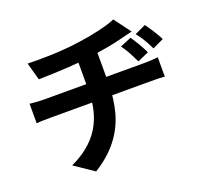

<svg xmlns="http://www.w3.org/2000/svg" viewBox="-141 -953 1282 1194"><g transform="rotate(-20 500.0 -356.0)"><path d="M855 -516 780 -483Q758 -529 744.5 -553.5Q731 -578 710 -607L784 -638Q825 -579 855 -516ZM970 -562 896 -527Q886 -547 872 -574Q868 -581 854.5 -603Q841 -625 822 -648L895 -682Q943 -615 970 -562ZM194 -705Q354 -705 470 -722Q545 -732 615 -748.5Q685 -765 722 -782L804 -672L759 -661L727 -653Q677 -640 631 -632Q585 -624 509 -612Q383 -595 160 -590L128 -706ZM427 -417V-623L559 -638V-472V-434V-419Q559 -319 535 -229Q484 -43 299 70L172 -16Q303 -77 365 -175.5Q427 -274 427 -417ZM146 -461H413H541H661H757H811Q857 -461 902 -466V-338Q875 -341 814 -341H544H415H294H199H147Q79 -341 54 -338V-467Q108 -461 146 -461Z"/></g></svg>

Font: Merged Yaku Han JP
Style: Bold
Weight: 700
Designer: Ryoko NISHIZUKA 西塚涼子 (kana, bopomofo & ideographs); Paul D. Hunt (Latin, Greek & Cyrillic); Sandoll Communications 산돌커뮤니
Foundry: Adobe
Version: Version 2.004